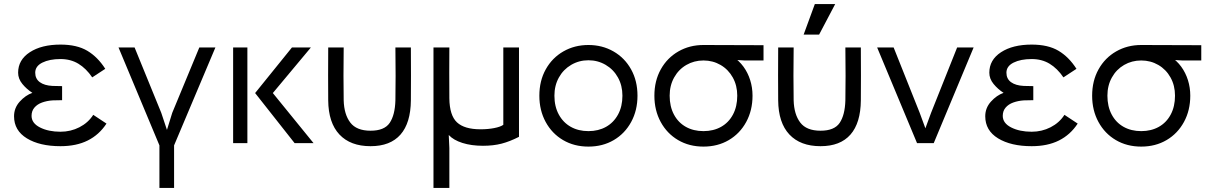

<svg xmlns="http://www.w3.org/2000/svg" viewBox="-20 -703 5940 943"><path d="M277 15Q175 15 112 -23.5Q49 -62 49 -132Q49 -173 77 -204Q105 -235 139 -247Q111 -265 90 -290.5Q69 -316 69 -346Q69 -409 126.5 -446.5Q184 -484 277 -484Q358 -484 409 -453.5Q460 -423 497 -365L433 -323Q403 -367 365 -390Q327 -413 277 -413Q223 -413 188 -395.5Q153 -378 153 -346Q153 -316 175.5 -299.5Q198 -283 238 -281Q262 -281 285 -280V-211Q262 -211 238 -210Q210 -208 186.5 -199.5Q163 -191 149 -174.5Q135 -158 135 -134Q135 -98 176.5 -77Q218 -56 277 -56Q327 -56 370 -78Q413 -100 438 -139L503 -96Q467 -41 411 -13Q355 15 277 15Z M835 11V220H763V11L562 -470H641L772 -149L800 -65L826 -149L959 -470H1038Z M1195 -470V0H1125V-470ZM1414 -470H1507L1320 -246L1520 0H1427L1233 -246Z M1668 -210Q1670 -141 1700.5 -101Q1731 -61 1800 -61Q1868 -61 1894 -99.5Q1920 -138 1922 -210Q1923 -276 1923 -331.5Q1923 -387 1922 -470H1998Q1999 -324 1998 -210Q1997 -99 1947 -42Q1897 15 1800 15Q1701 15 1647 -42.5Q1593 -100 1592 -210Q1591 -324 1592 -470H1668Q1667 -387 1667 -331.5Q1667 -276 1668 -210Z M2529 -470V-31Q2484 -8 2443.5 2.5Q2403 13 2352 13Q2295 13 2251 -1Q2207 -15 2184 -40L2187 24V220H2109V-470H2187Q2186 -345 2187 -220Q2188 -136 2224.5 -102Q2261 -68 2340 -68Q2377 -68 2407.5 -74Q2438 -80 2452 -90V-470Z M2703 -233Q2703 -180 2724.5 -140.5Q2746 -101 2783.5 -80Q2821 -59 2870 -59Q2919 -59 2956.5 -80Q2994 -101 3015.5 -140.5Q3037 -180 3037 -233Q3037 -283 3015 -322.5Q2993 -362 2954.5 -384.5Q2916 -407 2870 -407Q2824 -407 2785.5 -384.5Q2747 -362 2725 -322.5Q2703 -283 2703 -233ZM2629 -233Q2629 -306 2660.5 -362.5Q2692 -419 2747 -450.5Q2802 -482 2870 -482Q2938 -482 2993 -450.5Q3048 -419 3079.5 -362.5Q3111 -306 3111 -233Q3111 -161 3080 -104Q3049 -47 2994.5 -15Q2940 17 2870 17Q2800 17 2745.5 -15Q2691 -47 2660 -104Q2629 -161 2629 -233Z M3269 -233Q3269 -180 3290 -140.5Q3311 -101 3348.5 -80Q3386 -59 3435 -59Q3484 -59 3521.5 -80Q3559 -101 3580 -140.5Q3601 -180 3601 -233Q3601 -283 3579 -322.5Q3557 -362 3519 -384Q3481 -406 3435 -406Q3389 -406 3351 -384Q3313 -362 3291 -322.5Q3269 -283 3269 -233ZM3435 -482Q3648 -482 3730 -481V-406H3638L3568 -410L3579 -425Q3610 -405 3631.5 -375.5Q3653 -346 3664.5 -309.5Q3676 -273 3676 -233Q3676 -161 3645 -104Q3614 -47 3559.5 -15Q3505 17 3435 17Q3365 17 3310.5 -15Q3256 -47 3225 -104Q3194 -161 3194 -233Q3194 -306 3225.5 -362.5Q3257 -419 3312 -450.5Q3367 -482 3435 -482Z M3878 -210Q3880 -141 3910.5 -101Q3941 -61 4010 -61Q4078 -61 4104 -99.5Q4130 -138 4132 -210Q4133 -276 4133 -331.5Q4133 -387 4132 -470H4208Q4209 -324 4208 -210Q4207 -99 4157 -42Q4107 15 4010 15Q3911 15 3857 -42.5Q3803 -100 3802 -210Q3801 -324 3802 -470H3878Q3877 -387 3877 -331.5Q3877 -276 3878 -210ZM4082 -683 4003 -533H3927L3982 -683Z M4566 0H4484L4288 -470H4369L4497 -149L4536 -43H4514L4553 -149L4681 -470H4762Z M5047 15Q4945 15 4882 -23.5Q4819 -62 4819 -132Q4819 -173 4847 -204Q4875 -235 4909 -247Q4881 -265 4860 -290.5Q4839 -316 4839 -346Q4839 -409 4896.5 -446.5Q4954 -484 5047 -484Q5128 -484 5179 -453.5Q5230 -423 5267 -365L5203 -323Q5173 -367 5135 -390Q5097 -413 5047 -413Q4993 -413 4958 -395.5Q4923 -378 4923 -346Q4923 -316 4945.5 -299.5Q4968 -283 5008 -281Q5032 -281 5055 -280V-211Q5032 -211 5008 -210Q4980 -208 4956.5 -199.5Q4933 -191 4919 -174.5Q4905 -158 4905 -134Q4905 -98 4946.5 -77Q4988 -56 5047 -56Q5097 -56 5140 -78Q5183 -100 5208 -139L5273 -96Q5237 -41 5181 -13Q5125 15 5047 15Z M5419 -233Q5419 -180 5440 -140.5Q5461 -101 5498.5 -80Q5536 -59 5585 -59Q5634 -59 5671.5 -80Q5709 -101 5730 -140.5Q5751 -180 5751 -233Q5751 -283 5729 -322.5Q5707 -362 5669 -384Q5631 -406 5585 -406Q5539 -406 5501 -384Q5463 -362 5441 -322.5Q5419 -283 5419 -233ZM5585 -482Q5798 -482 5880 -481V-406H5788L5718 -410L5729 -425Q5760 -405 5781.5 -375.5Q5803 -346 5814.5 -309.5Q5826 -273 5826 -233Q5826 -161 5795 -104Q5764 -47 5709.5 -15Q5655 17 5585 17Q5515 17 5460.5 -15Q5406 -47 5375 -104Q5344 -161 5344 -233Q5344 -306 5375.5 -362.5Q5407 -419 5462 -450.5Q5517 -482 5585 -482Z"/></svg>

Font: Kreadon
Style: Regular
Weight: 400
Designer: kohakuno
Foundry: StudioGnu
Version: Version 1.000;Glyphs 3.1.2 (3151)